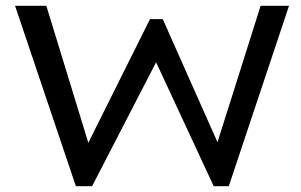

<svg xmlns="http://www.w3.org/2000/svg" viewBox="-20 -643 1040 663"><path d="M242 0 32 -623H140L285 -150L498 -577H542L731 -152L880 -623H978L770 0H718L519 -428L298 0Z"/></svg>

Font: Inconsolata UltraExpanded Medium
Style: Regular
Weight: 500
Width: 9
Monospace: yes
Designer: Raph Levien, Cyreal, Brenton Simpson
Foundry: Raph Levien, Cyreal, Google
Version: Version 3.001; ttfautohint (v1.8.2.53-6de2)